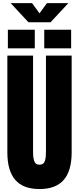

<svg xmlns="http://www.w3.org/2000/svg" viewBox="-20 -1221 514 1248"><path d="M308.6 -1076.2H165L49.3 -1200.7H188.5L236.8 -1134.3L285.2 -1200.7H424.3ZM27.8 -230V-859.4H194.8V-236.8Q194.8 -217.3 196 -204.6Q197.3 -191.9 201.2 -178Q205.1 -164.1 213.9 -157.2Q222.7 -150.4 236.8 -150.4Q251 -150.4 260 -157.2Q269 -164.1 272.7 -178Q276.4 -191.9 277.6 -204.3Q278.8 -216.8 278.8 -236.8V-859.4H445.8V-230Q445.8 -111.3 394.5 -51.8Q343.3 7.8 236.8 7.8Q130.4 7.8 79.1 -51.8Q27.8 -111.3 27.8 -230ZM442.4 -906.7H267.6V-1027.8H442.4ZM206.1 -906.7H31.2V-1027.8H206.1Z"/></svg>

Font: Anton
Style: Regular
Weight: 400
Designer: Vernon Adams, Tural Alisoy
Foundry: Vernon Adams
Version: Version 2.300